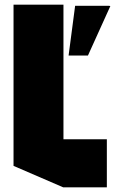

<svg xmlns="http://www.w3.org/2000/svg" viewBox="-20 -803 512 823"><path d="M251 0 38 -92V-783H252V-206H438V0ZM274 -565 302 -778H448L453 -777L357 -565Z"/></svg>

Font: Foldit Thin ExtraBold
Style: Regular
Weight: 800
Version: Version 1.003